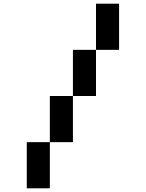

<svg xmlns="http://www.w3.org/2000/svg" viewBox="-20 -895 790 1040"><path d="M500 -875H625V-625H500ZM500 -625V-375H375V-625ZM375 -375V-125H250V-375ZM250 -125V125H125V-125Z"/></svg>

Font: Dogica Pixel
Style: Regular
Weight: 400
Designer: Roberto Mocci
Version: Version 001.000